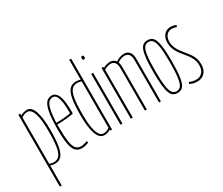

<svg xmlns="http://www.w3.org/2000/svg" viewBox="-150 -1133 2017 1736"><g transform="rotate(-30 859.0 -265.0)"><path d="M44 210V-540H64V-520Q76 -528 95.5 -534Q115 -540 132 -540Q179 -540 203 -472Q227 -404 227 -276Q227 -172 216 -109Q205 -46 179.5 -18Q154 10 112 10Q102 10 90 8Q78 6 64 2V210ZM107 -7Q145 -7 166.5 -32Q188 -57 197.5 -116Q207 -175 207 -276Q207 -356 198 -410.5Q189 -465 171 -493.5Q153 -522 127 -522Q116 -522 106 -520Q96 -518 86.5 -513.5Q77 -509 64 -500V-15Q81 -11 89.5 -9Q98 -7 107 -7Z M392 10Q362 10 341.5 -3.5Q321 -17 308.5 -47Q296 -77 290.5 -127Q285 -177 285 -250Q285 -338 292.5 -394.5Q300 -451 314 -483Q328 -515 347.5 -527.5Q367 -540 391 -540Q433 -540 454.5 -490.5Q476 -441 476 -325Q476 -321 475.5 -312.5Q475 -304 475 -302Q462 -300 445.5 -297.5Q429 -295 408.5 -292.5Q388 -290 362 -288.5Q336 -287 305 -287Q305 -282 305 -276Q305 -270 305 -265Q305 -164 313.5 -108Q322 -52 341.5 -30.5Q361 -9 393 -9Q403 -9 413 -10.5Q423 -12 435 -15.5Q447 -19 460 -24L465 -6Q452 -1 439 3Q426 7 414.5 8.5Q403 10 392 10ZM305 -305Q327 -305 350.5 -306Q374 -307 395 -309Q416 -311 432 -313.5Q448 -316 456 -318Q456 -394 448.5 -438.5Q441 -483 427 -502.5Q413 -522 391 -522Q374 -522 359.5 -513Q345 -504 333.5 -480.5Q322 -457 315 -414.5Q308 -372 305 -305Z M695 0 691 -10Q678 0 661 5Q644 10 627 10Q578 10 553 -57Q528 -124 528 -254Q528 -359 539 -421.5Q550 -484 575.5 -512Q601 -540 643 -540Q654 -540 665.5 -538.5Q677 -537 691 -532V-740H711V0ZM691 -30V-515Q675 -520 666 -521.5Q657 -523 648 -523Q611 -523 589 -498Q567 -473 557.5 -414Q548 -355 548 -254Q548 -174 557 -119Q566 -64 584 -36Q602 -8 627 -8Q639 -8 649 -10Q659 -12 669 -17Q679 -22 691 -30Z M809 -677Q799 -677 797 -679.5Q795 -682 795 -694Q795 -706 797 -708.5Q799 -711 809 -711Q820 -711 821.5 -708.5Q823 -706 823 -694Q823 -682 821.5 -679.5Q820 -677 809 -677ZM799 0V-530H819V0Z M907 0V-530H927V-520Q937 -526 949 -530.5Q961 -535 974 -537.5Q987 -540 999 -540Q1011 -540 1021.5 -537Q1032 -534 1041.5 -527.5Q1051 -521 1058 -510Q1067 -517 1080 -523.5Q1093 -530 1110 -535Q1127 -540 1146 -540Q1158 -540 1169 -537Q1180 -534 1189.5 -527Q1199 -520 1206 -509Q1213 -498 1217 -482.5Q1221 -467 1221 -446V0H1201V-446Q1201 -464 1197 -478.5Q1193 -493 1185.5 -502.5Q1178 -512 1166.5 -517Q1155 -522 1139 -522Q1129 -522 1116.5 -519Q1104 -516 1091 -510Q1078 -504 1066 -495Q1070 -485 1072 -473Q1074 -461 1074 -446V0H1054V-446Q1054 -464 1050 -478.5Q1046 -493 1038.5 -502.5Q1031 -512 1019.5 -517Q1008 -522 992 -522Q983 -522 971.5 -519Q960 -516 948 -511.5Q936 -507 927 -500V0Z M1294 -265Q1294 -348 1299.5 -401.5Q1305 -455 1316.5 -485.5Q1328 -516 1346.5 -528Q1365 -540 1391 -540Q1417 -540 1435.5 -528Q1454 -516 1465.5 -485.5Q1477 -455 1482.5 -401.5Q1488 -348 1488 -265Q1488 -182 1482.5 -128.5Q1477 -75 1465.5 -44.5Q1454 -14 1435.5 -2Q1417 10 1391 10Q1365 10 1346.5 -2Q1328 -14 1316.5 -44.5Q1305 -75 1299.5 -128.5Q1294 -182 1294 -265ZM1314 -265Q1314 -163 1322 -107Q1330 -51 1347 -29.5Q1364 -8 1391 -8Q1419 -8 1435.5 -29.5Q1452 -51 1460 -107Q1468 -163 1468 -265Q1468 -368 1460 -423.5Q1452 -479 1435.5 -500.5Q1419 -522 1391 -522Q1364 -522 1347 -500.5Q1330 -479 1322 -423.5Q1314 -368 1314 -265Z M1519 -9 1529 -26Q1536 -22 1544.5 -19Q1553 -16 1562 -14Q1571 -12 1580.5 -11Q1590 -10 1599 -10Q1635 -10 1660 -35.5Q1685 -61 1685 -110Q1685 -136 1678.5 -157Q1672 -178 1661.5 -196.5Q1651 -215 1638 -232Q1625 -249 1611 -265Q1597 -282 1583.5 -300Q1570 -318 1559.5 -338Q1549 -358 1542.5 -380.5Q1536 -403 1536 -429Q1536 -478 1561.5 -509Q1587 -540 1633 -540Q1643 -540 1652.5 -538.5Q1662 -537 1671.5 -534.5Q1681 -532 1689 -527L1681 -509Q1674 -513 1666 -515Q1658 -517 1650 -518.5Q1642 -520 1633 -520Q1599 -520 1577.5 -495Q1556 -470 1556 -429Q1556 -405 1562 -384.5Q1568 -364 1577.5 -346.5Q1587 -329 1599 -313Q1611 -297 1624 -281Q1638 -263 1652.5 -245Q1667 -227 1679 -207Q1691 -187 1698 -163Q1705 -139 1705 -110Q1705 -86 1700 -67Q1695 -48 1685 -33.5Q1675 -19 1662 -9.5Q1649 0 1633 5Q1617 10 1599 10Q1585 10 1570.5 8Q1556 6 1543 1.5Q1530 -3 1519 -9Z"/></g></svg>

Font: Georama ExtraCondensed Thin
Style: Regular
Weight: 100
Width: 2
Designer: Jean-Baptiste Levee
Foundry: Production Type
Version: Version 1.001